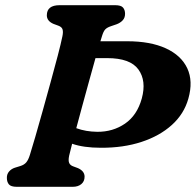

<svg xmlns="http://www.w3.org/2000/svg" viewBox="-20 -720 755 740"><path d="M246.5 -120Q242.5 -100.5 246.8 -91.5Q251 -82.5 263 -78.5L280.5 -72Q306 -60.5 306 -39Q306 -21 293.5 -10.5Q281 0 260 0H45Q22 0 14.2 -9.5Q6.5 -19 6.5 -34Q6 -48.5 14.8 -58.8Q23.5 -69 37 -73.5L58 -80Q73 -84.5 81.2 -94.2Q89.5 -104 95.5 -124Q103 -147.5 116 -192.5Q129 -237.5 144.5 -292.8Q160 -348 175.2 -403.8Q190.5 -459.5 202.8 -506.2Q215 -553 220.5 -580Q224 -596.5 221.2 -606.2Q218.5 -616 205 -621L186 -628Q160.5 -639 160.5 -661Q160.5 -700 210 -700H423.5Q446.5 -700 454.2 -690.8Q462 -681.5 462 -667Q462 -651.5 453 -641.8Q444 -632 429.5 -626.5L407.5 -619Q392.5 -614 385.5 -606.5Q378.5 -599 373 -580.5Q370.5 -572 367 -561H470Q559.5 -561 619 -533.8Q678.5 -506.5 701.8 -456.8Q725 -407 706 -340Q689.5 -281 642.5 -238.5Q595.5 -196 525.2 -173Q455 -150 368.5 -150.5Q302 -150.5 258 -166Q248.5 -128.5 246.5 -120ZM355 -212Q415 -211.5 461.8 -243.5Q508.5 -275.5 526.5 -340.5Q545 -408.5 513.5 -452.2Q482 -496 393 -496H348Q336.5 -455.5 323.5 -408Q310.5 -360.5 297.5 -313.2Q284.5 -266 274 -226Q310.5 -212.5 355 -212Z"/></svg>

Font: Fraunces 9pt SuperSoft SemiBold
Style: Italic
Weight: 600
Italic angle: -16°
Version: Version 1.000;[0bf87f6ff]